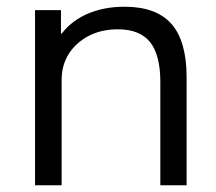

<svg xmlns="http://www.w3.org/2000/svg" viewBox="-20 -550 642 570"><path d="M84 0V-520H161V-450H163Q193 -489 241 -509.5Q289 -530 350 -530Q444 -530 489 -479Q534 -428 534 -320V0H456V-306Q456 -387 425.5 -425Q395 -463 330 -463Q281 -463 243.5 -443.5Q206 -424 184.5 -390.5Q163 -357 163 -313V0Z"/></svg>

Font: M PLUS 1
Style: Regular
Weight: 400
Designer: Coji Morishita
Foundry: UNDERFOREST DESIGN
Version: Version 1.001